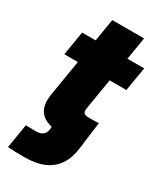

<svg xmlns="http://www.w3.org/2000/svg" viewBox="-215 -739 866 1024"><g transform="rotate(30 218.0 -227.0)"><path d="M16.1 204.1 40.5 55.7Q50.8 55.7 67.4 56.2Q84 56.6 105 56.6Q130.4 56.6 145 44.9Q159.7 33.2 162.1 11.7L165.5 -13.7H355L350.6 17.1Q343.3 79.1 315.4 121.6Q287.6 164.1 238.8 185.5Q189.9 207 119.1 207Q87.4 207 60.3 206.3Q33.2 205.6 16.1 204.1ZM435.5 -522.5 410.6 -375H28.8L53.2 -522.5ZM159.2 -660.6H355L276.4 -185.5Q272.9 -164.1 280.5 -155.5Q288.1 -147 313 -147Q325.2 -147 344.7 -147.5Q364.3 -147.9 372.1 -148.4L353 -1.5Q335 0.5 304.4 1.2Q273.9 2 242.2 2Q142.6 2 102.5 -36.1Q62.5 -74.2 75.7 -154.8Z"/></g></svg>

Font: Inter 28pt Black
Style: Italic
Weight: 900
Italic angle: -9.3988°
Designer: Rasmus Andersson
Foundry: rsms
Version: Version 4.001;git-66647c0bb